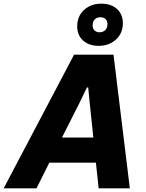

<svg xmlns="http://www.w3.org/2000/svg" viewBox="-62 -1027 797 1047"><path d="M342 -729H557L646 0H476L461 -140H207L137 0H-42ZM447 -277 427 -468 419 -550H412L373 -469L276 -277ZM359 -884Q359 -938 396 -972.5Q433 -1007 491 -1007Q544 -1007 576 -978Q608 -949 608 -900Q608 -846 570.5 -811.5Q533 -777 476 -777Q423 -777 391 -806Q359 -835 359 -884ZM524 -896Q524 -913 513.5 -923Q503 -933 486 -933Q466 -933 454.5 -921Q443 -909 443 -888Q443 -871 453.5 -861Q464 -851 481 -851Q500 -851 512 -863Q524 -875 524 -896Z"/></svg>

Font: Mona Sans ExtraBold
Style: Italic
Weight: 800
Italic angle: -11.7°
Designer: Deni Anggara
Foundry: GitHub
Version: Version 2.000